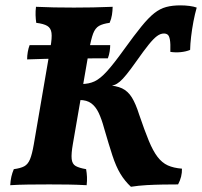

<svg xmlns="http://www.w3.org/2000/svg" viewBox="-20 -705 772 734"><path d="M480.5 9Q456.8 -13.1 440.1 -40.9Q423.4 -68.6 409.8 -110.3Q396.2 -151.9 378.1 -214.3Q368.7 -249.3 357.3 -273.4Q345.9 -297.4 328.9 -310Q311.9 -322.7 283.8 -322.7L291.3 -383.8Q319.4 -383.8 341.1 -393.8Q362.7 -403.7 388.6 -432.2Q414.6 -460.7 453.6 -515.1Q493.5 -570.5 520.7 -603.9Q547.9 -637.4 569.9 -654.7Q592 -672 615.3 -678.2Q638.7 -684.5 669.9 -684.5Q687.3 -684.5 704.4 -682.3Q721.5 -680 732 -676Q725 -651.5 719.4 -622.3Q713.9 -593.1 710.6 -564.9Q707.3 -536.7 706.8 -514.2Q691.1 -507.7 671 -505.7Q650.9 -503.6 631.2 -506.7Q632.2 -538.6 629.5 -553.3Q626.8 -568 621.1 -572.4Q615.4 -576.9 606.5 -576.9Q593.5 -576.9 580 -566.9Q566.6 -557 548.2 -534.1Q529.8 -511.3 501.6 -471.2Q478.9 -439 463.8 -420.5Q448.8 -401.9 437.8 -392.7Q426.9 -383.5 416.7 -380Q406.5 -376.4 393.4 -374.4L386.3 -379.4Q424.1 -377.9 446.7 -367.2Q469.3 -356.4 484.2 -332.2Q499.1 -308 512.1 -266.6Q532.7 -206.1 548.9 -166.8Q565.1 -127.6 582.3 -105.2Q599.5 -82.7 621.5 -72.7Q643.5 -62.8 675.6 -60.2Q676.5 -29.4 660.8 0Q633.4 0 602.6 0.5Q571.7 1 540.5 2.7Q509.2 4.5 480.5 9ZM19.1 3Q20.1 -14.7 23.4 -29.4Q26.7 -44 32.8 -58.3Q58.8 -61.8 72.7 -69.3Q86.7 -76.8 94.7 -96.1Q102.7 -115.4 109.2 -153.1L172.8 -523.9Q179.3 -560.5 176.9 -579.1Q174.5 -597.7 160.8 -605.9Q147.1 -614.2 118.6 -617.7Q116.5 -631.4 116 -647.1Q115.5 -662.8 117.6 -679Q150.3 -677.5 186.3 -676.7Q222.3 -676 262.6 -676Q298.3 -676 335.9 -676.7Q373.4 -677.5 410.7 -679Q410.3 -663.3 408 -648.1Q405.7 -632.9 399.1 -617.7Q373.1 -614.2 358.6 -606Q344.1 -597.7 336.1 -576.8Q328.2 -555.9 320.6 -513.5L258.6 -154.7Q252 -117 254 -97.4Q256 -77.8 269.4 -70.3Q282.8 -62.8 309.2 -58.3Q311.7 -44.1 312.5 -28.6Q313.2 -13.2 311.2 3Q274.4 1 241.1 0.5Q207.7 0 168.3 0Q125.7 0 87.7 0.5Q49.8 1 19.1 3ZM83.7 -477.9Q83.7 -492.4 86.2 -506.6Q88.7 -520.8 93.2 -532.4H401.3Q401.3 -522.4 399.3 -508.8Q397.3 -495.1 392.3 -482Q346.4 -482 304.8 -481.8Q263.3 -481.5 225.5 -481.2Q187.7 -481 152.5 -480Q117.4 -478.9 83.7 -477.9Z"/></svg>

Font: Vollkorn
Style: Italic
Weight: 400
Italic angle: -11°
Designer: Friedrich Althausen
Foundry: Friedrich Althausen
Version: Version 5.001